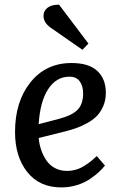

<svg xmlns="http://www.w3.org/2000/svg" viewBox="-20 -795 521 829"><path d="M361.8 -606.9 335.9 -580.1 196.8 -676.8Q166.5 -699.7 168 -728Q168 -748 185.1 -761.5Q202.1 -774.9 234.9 -774.9ZM289.1 -522.9Q363.8 -522.9 400.4 -488.5Q437 -454.1 437 -394Q437 -362.3 425.5 -336.2Q414.1 -310.1 397 -293Q379.9 -275.9 353.8 -262Q327.6 -248 304.2 -240.2Q280.8 -232.4 251 -225.1L147 -199.2Q149.4 -172.9 157.5 -148.7Q165.5 -124.5 179.7 -103.3Q193.8 -82 216.8 -69.6Q239.7 -57.1 269 -57.1Q290 -57.1 309.3 -63Q328.6 -68.8 345.9 -80.1Q363.3 -91.3 373.5 -99.6Q383.8 -107.9 397.9 -121.1L433.1 -80.1Q421.9 -66.4 407.5 -52.7Q393.1 -39.1 369.4 -22.7Q345.7 -6.3 313.2 3.9Q280.8 14.2 245.1 14.2Q150.4 14.2 97.7 -52.2Q44.9 -118.7 44.9 -225.1Q44.9 -356.4 111.6 -439.7Q178.2 -522.9 289.1 -522.9ZM338.9 -392.1Q338.9 -423.8 324.2 -443.8Q309.6 -463.9 279.8 -463.9Q222.7 -463.9 187.7 -409.7Q152.8 -355.5 147 -258.8L235.8 -282.2Q290.5 -296.4 314.7 -320.8Q338.9 -345.2 338.9 -392.1Z"/></svg>

Font: Literata Book Medium
Style: Italic
Weight: 500
Italic angle: -3°
Designer: Latin by Veronika Burian and Jose Scaglione. Greek by Irene Vlachou. Cyrillic by Vera Evstafieva
Foundry: TypeTogether
Version: Version 1.003;PS 001.003;hotconv 1.0.88;makeotf.lib2.5.64775